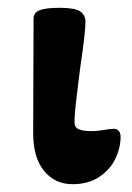

<svg xmlns="http://www.w3.org/2000/svg" viewBox="-20 -457 339 492"><path d="M65 -116 66 -409Q66 -425 82 -431Q98 -437 133 -437Q171 -437 185 -428Q199 -419 199 -401Q199 -374 186 -287Q181 -247 176 -206.5Q171 -166 171 -144Q171 -130 182.5 -125.5Q194 -121 215 -121Q228 -121 246 -124Q264 -127 272 -127Q279 -127 284 -122Q289 -117 289 -106Q289 -78 275.5 -50Q262 -22 234 -3.5Q206 15 166 15Q121 15 93 -19Q65 -53 65 -116Z"/></svg>

Font: EB Garamond ExtraBold
Style: Regular
Weight: 800
Designer: Georg Duffner and Octavio Pardo
Foundry: Georg Duffner
Version: Version 1.000